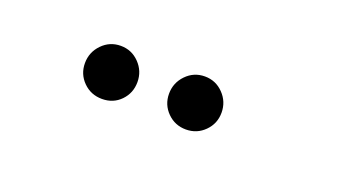

<svg xmlns="http://www.w3.org/2000/svg" viewBox="-25 -792 651 354"><g transform="rotate(20 300.0 -615.0)"><path d="M389 -614.5Q389 -593 374 -578Q359 -563 337.5 -563Q316 -563 301 -578Q286 -593 286 -614.5Q286 -636 301 -651.5Q316 -667 337.5 -667Q359 -667 374 -651.5Q389 -636 389 -614.5ZM209.5 -578Q195 -563 173 -563Q151 -563 136 -578Q121 -593 121 -614.5Q121 -636 136 -651.5Q151 -667 172.5 -667Q194 -667 209 -651.5Q224 -636 224 -614.5Q224 -593 209.5 -578Z"/></g></svg>

Font: Karma
Style: Regular
Weight: 400
Designer: Joana Correia
Foundry: Indian Type Foundry
Version: Version 1.202;PS 1.0;hotconv 1.0.78;makeotf.lib2.5.61930; tt